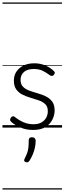

<svg xmlns="http://www.w3.org/2000/svg" viewBox="-20 -1030 521 1550"><path d="M249 19Q203 19 167 7.5Q131 -4 105 -20.5Q79 -37 67 -50Q60 -58 61.5 -65.5Q63 -73 70 -83Q78 -91 85.5 -91.5Q93 -92 101 -85Q133 -59 170 -43Q207 -27 252 -27Q287 -27 312.5 -40.5Q338 -54 352 -78Q366 -102 366 -133Q366 -169 346 -188.5Q326 -208 295 -219Q264 -230 229.5 -240Q195 -250 163.5 -265Q132 -280 112 -307Q92 -334 92 -380Q92 -420 112 -451Q132 -482 169 -500.5Q206 -519 256 -519Q293 -519 324 -509.5Q355 -500 378.5 -485Q402 -470 417 -454Q424 -446 422 -439Q420 -432 413 -424Q407 -417 398.5 -417Q390 -417 382 -423Q350 -447 321 -460Q292 -473 253 -473Q201 -473 173.5 -449Q146 -425 146 -385Q146 -350 165.5 -330Q185 -310 216.5 -298.5Q248 -287 283.5 -277Q319 -267 350 -252Q381 -237 401 -210.5Q421 -184 421 -138Q421 -100 402.5 -63.5Q384 -27 346.5 -4Q309 19 249 19ZM187 278Q176 274 175 267.5Q174 261 180 248Q193 223 200 203Q207 183 209.5 160Q212 137 212 102Q212 91 218 84.5Q224 78 238 78Q253 78 260.5 86Q268 94 268 106Q268 133 262 161Q256 189 245 215.5Q234 242 219 266Q212 276 205 279.5Q198 283 187 278ZM0 490H481V500H0ZM0 -20H481V0H0ZM0 -505H481V-500H0ZM0 -1010H481V-1000H0Z"/></svg>

Font: Playwrite ES Guides
Style: Regular
Weight: 400
Designer: Veronika Burian, José Scaglione
Foundry: TypeTogether
Version: Version 1.003